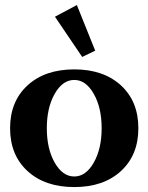

<svg xmlns="http://www.w3.org/2000/svg" viewBox="-20 -739 595 771"><path d="M310.1 -510.3 200.7 -671.9 288.6 -718.8 362.3 -535.6ZM278.3 12.2Q160.6 12.2 90.6 -52Q20.5 -116.2 20.5 -224.1Q20.5 -332 90.6 -396.2Q160.6 -460.4 278.3 -460.4Q395.5 -460.4 465.6 -396.2Q535.6 -332 535.6 -224.1Q535.6 -116.2 465.6 -52Q395.5 12.2 278.3 12.2ZM278.3 -30.3Q324.7 -30.3 356.4 -85.9Q388.2 -141.6 388.2 -224.1Q388.2 -306.6 356.4 -362.3Q324.7 -418 278.3 -418Q231.4 -418 199.7 -362.3Q168 -306.6 168 -224.1Q168 -141.6 199.7 -85.9Q231.4 -30.3 278.3 -30.3Z"/></svg>

Font: Elstob 8pt
Style: Bold
Weight: 700
Designer: Peter S. Baker
Version: Version 1.015